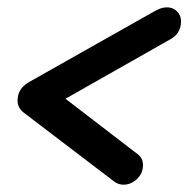

<svg xmlns="http://www.w3.org/2000/svg" viewBox="-20 -512 515 525"><path d="M318 -7Q304 -7 293 -15L45 -204Q28 -217 28 -237Q28 -270 60 -288L402 -481Q421 -492 436 -492Q453 -492 464 -481Q475 -470 475 -454Q475 -419 443 -403L159 -242L357 -90Q371 -79 371 -61Q371 -38 354.5 -22.5Q338 -7 318 -7Z"/></svg>

Font: Comic Neue
Style: Bold Italic
Weight: 700
Italic angle: -12°
Designer: Craig Rozynski
Foundry: Craig Rozynski
Version: Version 2.003